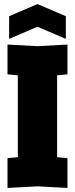

<svg xmlns="http://www.w3.org/2000/svg" viewBox="-20 -924 370 948"><path d="M17 4V-143L68 -148V-552L17 -557V-704L165 -696L313 -704V-557L262 -552V-148L313 -143V4L165 -4ZM25 -732V-844L165 -904L305 -844V-732L165 -792Z"/></svg>

Font: Tektur Condensed ExtraBold
Style: Regular
Weight: 800
Width: 3
Designer: Adam Jagosz
Foundry: Adam Jagosz
Version: Version 1.005;gftools[0.9.30]